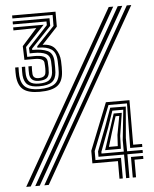

<svg xmlns="http://www.w3.org/2000/svg" viewBox="-55 -847 718 893"><g transform="rotate(-5 303.5 -400.0)"><path d="M132.2 -435Q80.2 -435 56.1 -454Q32 -473 28.5 -516.8Q28 -525 27.9 -535.1Q27.8 -545.2 28.2 -557.5H43.8Q42.8 -534.2 44 -517.5Q47 -480.8 67.5 -464.2Q88 -447.8 132.2 -447.8Q178.8 -447.8 202.2 -463.5Q225.8 -479.2 228.2 -518.8Q229.2 -537 228 -569.8Q226.2 -610.8 204.6 -625.5Q183 -640.2 144.2 -640.2H139.2L139 -647L222.8 -735L223 -786H35.2V-800H237.8V-730.2L164.5 -651.5Q205.5 -651.5 223.6 -626.8Q241.8 -602 243.5 -569.8Q244.2 -551.8 244.2 -541Q244.2 -530.2 243.5 -519Q241.2 -474 215.4 -454.5Q189.5 -435 132.2 -435ZM132.2 -460.8Q96 -460.8 78.9 -474Q61.8 -487.2 59.2 -518.2Q58.8 -524.2 58.8 -535.1Q58.8 -546 59.2 -557.5H74.8Q73.5 -534.2 74.8 -518.5Q77.2 -495 90.5 -484.2Q103.8 -473.5 132.2 -473.5Q164 -473.5 179.2 -484.1Q194.5 -494.8 197.2 -519.5Q199 -540.2 197.2 -572.2Q195.5 -598.5 176 -608.1Q156.5 -617.8 120.2 -617.5L101.2 -617.2L100.2 -642.8L192 -741.2V-758.2H35.2V-772H207.2L207.5 -736.5L114.2 -638.2L114.5 -632H120.5Q160.2 -632 185.5 -620.5Q210.8 -609 212.8 -572Q214 -539.8 212.8 -518.8Q210.2 -488.2 191.9 -474.5Q173.5 -460.8 132.2 -460.8ZM132.2 -486.2Q94.8 -486.2 90.2 -518.8Q89.5 -528 89.6 -538Q89.8 -548 90 -557.5H105.8Q104.5 -535 105.8 -520Q108 -499 132.2 -499Q162.2 -499 165.8 -519.2Q169.2 -538.8 165.8 -569.5Q163 -589.5 120.2 -589.2H74.2L72.2 -653.5L142.2 -732L35.2 -730.2V-744.2H177.5L87 -648.2L88.5 -602L120.2 -602.8Q148.8 -603.2 164.2 -596.6Q179.8 -590 181.5 -572.5Q184 -540.2 181.8 -519.5Q179.2 -501.2 167.5 -493.8Q155.8 -486.2 132.2 -486.2ZM73.2 0 528.2 -800H549.5L94.2 0ZM31 0 486.2 -800H507.2L52 0ZM115.5 0 570.5 -800H591.5L136.2 0ZM466.5 0V-82.2H347.2V-140.8L434.5 -360H544.5L543.8 -152H585.2V-138.2H528.5L531.8 -346H445.5L362.8 -137.8V-96.2H482V0ZM497.5 0V-110.2H378.2V-135L422.8 -251.2L452.2 -332.8L525 -332L512.5 -185.8L513 -124H585.2V-110.2H513V0ZM393.5 -124H497.5L497.2 -177.8L512 -318.2H461L435 -242L393.5 -132ZM411.5 -138.2 443.8 -236.5 466 -304.5H503.8L487 -198L485 -138.2ZM430.5 -151.8H471.8L474.8 -204L491 -291.2H473.8L450.2 -217.5ZM528.5 0V-96.2H585.2V-82.2H543.8V0Z"/></g></svg>

Font: Big Shoulders Inline Display
Style: Bold
Weight: 700
Designer: Patric King
Foundry: XO Type Co
Version: Version 1.000